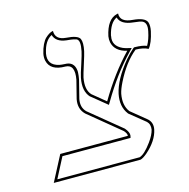

<svg xmlns="http://www.w3.org/2000/svg" viewBox="-88 -644 719 730"><g transform="rotate(-15 272.0 -279.5)"><path d="M384.3 -189.5 444.8 -140.1Q462.9 -123.5 457.5 -97.2Q448.7 -55.2 405.3 -17.1Q388.7 -2.9 377.9 0H36.1L88.4 -100.1H354.5Q355.5 -109.9 343.8 -122.1L219.7 -224.1Q195.3 -247.6 202.6 -285.2L220.7 -356.9Q231.4 -415 193.4 -416Q134.8 -416 125 -457Q122.1 -470.2 125 -484.9Q129.4 -504.4 136.7 -519.3Q144 -534.2 151.9 -541.5Q159.7 -548.8 166.7 -553Q173.8 -557.1 178.2 -558.1L182.6 -559.1Q182.1 -524.4 223.6 -521Q269 -518.1 277.3 -502Q284.2 -486.8 277.3 -454.1Q274.9 -442.4 263.2 -406Q251.5 -369.6 249 -357.9Q240.2 -311.5 261.2 -289.1L312.5 -247.1Q369.1 -343.3 436 -413.1Q389.6 -423.8 381.3 -460.4Q378.9 -472.7 380.9 -484.9Q394.5 -548.8 434.1 -558.1Q438.5 -558.6 439 -559.1Q437 -524.4 487.8 -521Q533.2 -517.1 541.5 -497.1Q546.4 -482.9 542 -461.9Q532.2 -417.5 516.6 -398.9Q497.6 -408.7 467.8 -409.2Q421.9 -372.1 387.7 -303.2Q375.5 -278.8 371.6 -261.2Q363.3 -216.8 384.3 -189.5ZM377 -182.1 376.5 -183.1Q352.1 -214.8 361.8 -263.2Q373.5 -317.9 427.7 -382.8Q445.8 -403.8 461.4 -417L464.4 -418.9H467.8Q496.6 -418.5 513.7 -411.6Q525.9 -432.6 532.2 -463.9Q539.6 -498 518.6 -505.9Q514.2 -507.3 508.8 -508.3Q500.5 -509.8 486.8 -511.2Q438 -516.1 429.7 -545.9Q402.3 -532.7 391.1 -484.9Q390.6 -483.4 391.1 -482.9Q383.3 -445.8 421.9 -428.2Q430.2 -424.8 438 -422.9L455.1 -418.9L442.9 -406.2Q377 -337.4 321.3 -242.2L315.4 -232.4L254.9 -281.7H254.4Q229 -308.6 239.3 -359.9Q241.7 -372.6 254.4 -410.6Q265.6 -445.3 267.6 -456.1Q276.4 -497.6 261.7 -504.4Q256.8 -506.3 250 -507.8Q240.2 -509.8 223.1 -511.2Q182.1 -516.1 173.8 -545.4Q145.5 -531.2 135.3 -484.9Q134.8 -483.4 134.8 -482.9Q127 -438.5 171.9 -428.2Q181.6 -426.3 193.4 -425.8Q230.5 -425.8 233.9 -388.2Q233.9 -384.8 233.9 -381.8Q233.4 -369.6 230.5 -354.5L212.4 -282.7Q206.5 -250.5 226.1 -231.4L350.6 -129.4Q366.2 -111.3 364.3 -98.1L362.3 -89.8H94.2L52.7 -9.8H377Q397 -16.1 424.8 -54.2Q442.9 -79.1 447.8 -99.1Q451.2 -120.1 438.5 -132.3Z"/></g></svg>

Font: Linux Biolinum Outline O
Style: Italic
Weight: 400
Italic angle: -12°
Designer: Philipp H. Poll
Foundry: Philipp H. Poll
Version: Version 0.6.2